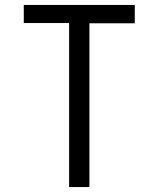

<svg xmlns="http://www.w3.org/2000/svg" viewBox="-20 -755 640 775"><path d="M259 0V-662H76V-735H524V-661H341V0Z"/></svg>

Font: Bmono
Style: Regular
Weight: 400
Monospace: yes
Designer: Belleve Invis
Foundry: Belleve Invis
Version: Version 11.2.2; ttfautohint (v1.8.2)